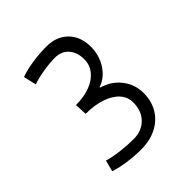

<svg xmlns="http://www.w3.org/2000/svg" viewBox="-134 -937 597 597"><g transform="rotate(-45 164.5 -638.5)"><path d="M34.7 -437.5 44.4 -474.6Q65.4 -468.3 95 -464.6Q124.5 -460.9 152.3 -460.9Q188.5 -460.9 210.4 -483.2Q232.4 -505.4 232.4 -542.5Q232.4 -566.4 216.3 -584.2Q200.2 -602.1 170.7 -612.1Q141.1 -622.1 102.5 -622.1L100.6 -662.6Q136.2 -662.6 163.1 -672.9Q189.9 -683.1 204.8 -701.9Q219.7 -720.7 219.7 -745.1Q219.7 -775.9 203.1 -794.4Q186.5 -813 159.2 -813Q134.3 -813 106.4 -808.3Q78.6 -803.7 57.6 -796.4L47.9 -838.4Q69.3 -846.7 101.3 -851.6Q133.3 -856.4 164.6 -856.4Q208.5 -856.4 235.1 -829.6Q261.7 -802.7 261.7 -758.3Q261.7 -720.7 242.7 -690.9Q223.6 -661.1 191.9 -649.9V-647.9Q230 -637.2 252.9 -607.9Q275.9 -578.6 275.9 -540Q275.9 -504.9 259.8 -478Q243.7 -451.2 214.4 -436.3Q185.1 -421.4 146.5 -421.4Q117.2 -421.4 86.4 -425.8Q55.7 -430.2 34.7 -437.5Z"/></g></svg>

Font: Selawik Light
Style: Regular
Weight: 300
Designer: Aaron Bell
Foundry: Microsoft Corporation
Version: Version 1.01